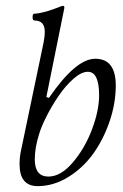

<svg xmlns="http://www.w3.org/2000/svg" viewBox="-20 -614 413 647"><path d="M106.9 13.2Q45.9 13.2 45.9 -61Q45.9 -84.5 50.8 -106.9L124 -457Q130.9 -487.8 130.9 -506.8Q130.9 -544.9 96.2 -544.9Q89.8 -544.9 89.8 -556.4Q89.8 -567.9 96.2 -567.9Q107.9 -567.9 136.2 -575.2Q159.7 -582.5 178.2 -589.8Q187 -594.2 192.9 -594.2Q196.8 -594.2 196.8 -588.9Q196.8 -585 194.8 -577.1L136.2 -287.1L145 -284.2Q235.4 -416 300.8 -416Q370.1 -416 370.1 -326.2Q370.1 -265.6 349.1 -204.3Q328.1 -143.1 293.5 -95.2Q258.8 -47.4 209.5 -17.1Q160.2 13.2 106.9 13.2ZM143.1 -19Q185.1 -19 225.8 -67.1Q266.6 -115.2 290.3 -178.7Q314 -242.2 314 -293Q314 -372.1 275.9 -372.1Q253.9 -372.1 226.8 -347.9Q199.7 -323.7 176.8 -289.8Q153.8 -255.9 136.2 -220.9Q118.7 -186 111.8 -162.1Q97.2 -116.2 97.2 -77.1Q97.2 -19 143.1 -19Z"/></svg>

Font: Junicode SmCond Light
Style: Italic
Weight: 300
Width: 4
Italic angle: -11°
Designer: Peter S. Baker
Version: Version 2.206